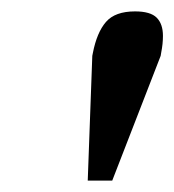

<svg xmlns="http://www.w3.org/2000/svg" viewBox="-20 -739 306 337"><path d="M142 -641 143 -646Q150 -682 166 -700.5Q182 -719 217 -719Q244 -719 255 -708Q266 -697 266 -676Q266 -662 263 -647L262 -641L177 -422H134Z"/></svg>

Font: Trirong SemiBold
Style: Italic
Weight: 600
Italic angle: -12°
Designer: Katatrad Team
Foundry: CadsonDemak
Version: Version 1.001